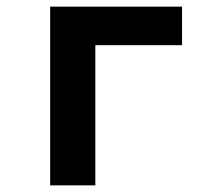

<svg xmlns="http://www.w3.org/2000/svg" viewBox="-20 -558 640 578"><path d="M131 0V-538H528V-422H267V0Z"/></svg>

Font: Geist Mono ExtraBold
Style: Regular
Weight: 800
Monospace: yes
Designer: Basement.studio, Andrés Briganti, Mateo Zaragoza
Foundry: Basement.studio, Vercel, Andrés Briganti, Guido Ferreyra, Mateo Zaragoza
Version: Version 1.500; ttfautohint (v1.8.4.7-5d5b)